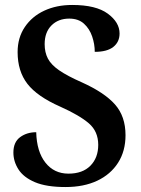

<svg xmlns="http://www.w3.org/2000/svg" viewBox="-20 -744 569 774"><path d="M244 10Q167 10 121 -9.5Q75 -29 54.5 -61Q34 -93 34 -129Q34 -171 61 -191Q88 -211 126 -211Q128 -133 163 -88.5Q198 -44 256 -44Q313 -44 344.5 -76Q376 -108 376 -160Q376 -214 338.5 -246.5Q301 -279 223 -314Q130 -355 90.5 -406Q51 -457 51 -534Q51 -592 80 -635Q109 -678 158.5 -701Q208 -724 271 -724Q367 -724 414.5 -689Q462 -654 462 -609Q462 -575 437 -555Q412 -535 362 -535Q362 -566 351.5 -597Q341 -628 318.5 -648.5Q296 -669 259 -669Q215 -669 187.5 -641.5Q160 -614 160 -566Q160 -533 173 -508Q186 -483 218.5 -460.5Q251 -438 310 -412Q401 -371 443.5 -323Q486 -275 486 -199Q486 -135 456 -88Q426 -41 372 -15.5Q318 10 244 10Z"/></svg>

Font: Noto Serif Bengali SemiCondensed SemiBold
Style: Regular
Weight: 600
Width: 4
Designer: Juan Bruce, Universal Thirst, Indian Type Foundry and the Monotype Design Team.
Foundry: Monotype Imaging Inc.
Version: Version 2.003; ttfautohint (v1.8.4.7-5d5b)